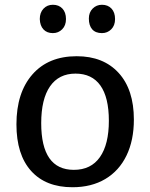

<svg xmlns="http://www.w3.org/2000/svg" viewBox="-20 -776 629 806"><path d="M542 -274Q542 -187 511 -123Q480 -59 422 -24.5Q364 10 284 10Q172 10 110.5 -58.5Q49 -127 49 -254Q49 -387 116 -463.5Q183 -540 302 -540Q414 -540 478 -470Q542 -400 542 -274ZM153 -259Q153 -63 290 -63Q362 -63 399.5 -116.5Q437 -170 437 -269Q437 -367 401.5 -417Q366 -467 297 -467Q227 -467 190 -413.5Q153 -360 153 -259ZM147 -696Q147 -723 162.5 -739.5Q178 -756 202 -756Q227 -756 242 -740Q257 -724 257 -696Q257 -669 241 -653Q225 -637 202 -637Q177 -637 162.5 -652.5Q148 -668 147 -696ZM353 -698Q353 -724 369 -740Q385 -756 408 -756Q433 -756 448 -740Q463 -724 463 -696Q463 -669 447 -653Q431 -637 408 -637Q381 -637 367 -653Q353 -669 353 -698Z"/></svg>

Font: Bitter Pro Medium
Style: Regular
Weight: 500
Designer: Sol Matas, and Bitter project Authors
Foundry: Sol Matas
Version: Version 1.010